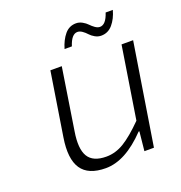

<svg xmlns="http://www.w3.org/2000/svg" viewBox="-126 -784 851 905"><g transform="rotate(-20 300.0 -332.0)"><path d="M261.2 -581.1Q273.4 -623 295.9 -649.9Q318.4 -676.8 353 -676.8Q369.1 -676.8 384.3 -668.2Q399.4 -659.7 408.9 -649.4Q418.5 -639.2 430.7 -630.6Q442.9 -622.1 454.1 -622.1Q484.4 -622.1 502 -676.8H538.1Q526.9 -635.7 503.7 -608.4Q480.5 -581.1 445.8 -581.1Q429.7 -581.1 414.8 -589.6Q399.9 -598.1 390.6 -608.6Q381.3 -619.1 369.1 -627.7Q356.9 -636.2 345.2 -636.2Q315.4 -636.2 297.9 -581.1ZM252.9 13.2Q165.5 13.2 131.3 -37.6Q97.2 -88.4 113.8 -191.9L164.1 -509.8H221.2L172.9 -200.2Q159.2 -116.7 183.1 -76.9Q207 -37.1 273.9 -37.1Q319.8 -37.1 362.8 -63.2Q405.8 -89.4 463.9 -147.9L521 -509.8H579.1L498 0H450.2L460 -96.2H456.1Q351.6 13.2 252.9 13.2Z"/></g></svg>

Font: Office Code Pro Light Italic
Style: Regular
Weight: 300
Italic angle: -9°
Designer: Nathan Rutzky & Paul D. Hunt
Foundry: Adobe Systems Incorporated
Version: Version 1.004;PS 001.004;hotconv 1.0.70;makeotf.lib2.5.58329